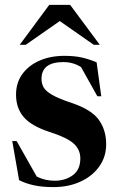

<svg xmlns="http://www.w3.org/2000/svg" viewBox="-20 -752 486 784"><path d="M243 -524Q282.5 -524 312.5 -517.5Q342.5 -511 374.5 -497.5L393.5 -359H377.5L311 -478Q279 -498.5 239 -498.5Q149.5 -498.5 149.5 -430Q149.5 -411 158 -395.5Q166.5 -380 192.8 -364.8Q219 -349.5 273 -331.5Q353.5 -304.5 383.5 -262.8Q413.5 -221 413.5 -163Q413.5 -111.5 385.2 -72Q357 -32.5 308.2 -10.2Q259.5 12 198 12Q152 12 118 4.5Q84 -3 58 -16.5L30 -176H48L130 -31Q163.5 -14 203.5 -14Q246.5 -14 277.2 -36.5Q308 -59 308 -105Q308 -140.5 281.5 -165.2Q255 -190 181.5 -213.5Q108 -237.5 76.8 -274Q45.5 -310.5 45.5 -365.5Q45.5 -414.5 71.5 -450Q97.5 -485.5 142.2 -504.8Q187 -524 243 -524ZM60.5 -569 181 -732H266.5L387.5 -569H363L224 -666L85 -569Z"/></svg>

Font: Newsreader Display SemiBold
Style: Regular
Weight: 600
Designer: Hugues Gentile
Foundry: Production Type
Version: Version 1.001